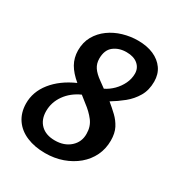

<svg xmlns="http://www.w3.org/2000/svg" viewBox="-166 -797 876 932"><g transform="rotate(30 272.5 -330.5)"><path d="M219.8 19.2Q161.5 19.2 116.4 0.2Q71.3 -18.7 46.1 -55.2Q20.8 -91.8 20 -143Q19.2 -208.7 63.3 -264.1Q107.5 -319.5 186 -354.2Q147.5 -386.2 128.9 -418.9Q110.3 -451.7 109.7 -492.7Q109.7 -538.8 129.4 -573.5Q149.2 -608.2 182.2 -632.1Q215.2 -656 256.2 -668Q297.3 -680 339.2 -680Q389.5 -680 426.8 -663.7Q464 -647.3 485 -617.4Q506 -587.5 506 -546Q506 -498 485.4 -462.9Q464.8 -427.8 432.8 -401.8Q400.7 -375.8 366 -355Q391.8 -333.8 414.6 -312.2Q437.3 -290.7 452.1 -262.5Q466.8 -234.3 466.8 -192.8Q466.8 -146.8 448.2 -108.2Q429.5 -69.7 395.8 -41.2Q362 -12.8 317.1 3.2Q272.2 19.2 219.8 19.2ZM230.2 -57.7Q282.8 -57.7 315.9 -87.4Q349 -117.2 348.2 -162.8Q348.2 -203.3 325.7 -232.8Q303.2 -262.3 268.2 -288.2L233.2 -316Q181.7 -292.8 152.3 -251.3Q123 -209.8 123 -160.8Q123 -113.5 151.3 -85.6Q179.7 -57.7 230.2 -57.7ZM311.3 -394.3Q337.3 -407 358.6 -428.4Q379.8 -449.8 392.8 -476.8Q405.7 -503.8 405.7 -532.7Q405.7 -563.8 382.6 -583.6Q359.5 -603.3 318.7 -603.3Q276.7 -603.3 247.8 -580.9Q219 -558.5 219 -510.3Q219 -482.5 233.3 -461.2Q247.7 -440 277.2 -419.2Z"/></g></svg>

Font: Sansita Swashed Light
Style: Regular
Weight: 300
Designer: Pablo Cosgaya
Foundry: Omnibus-Type
Version: Version 1.003